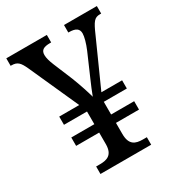

<svg xmlns="http://www.w3.org/2000/svg" viewBox="-171 -822 859 931"><g transform="rotate(-30 258.0 -357.0)"><path d="M119 0H403V-42H381C340 -42 308 -53 308 -115V-177H437V-224H308V-295H437V-341H321L435 -595C462 -657 473 -672 504 -672H511V-714H327V-672H330C368 -672 385 -660 385 -634C385 -616 376 -583 362 -550L309 -428C297 -401 280 -360 274 -343C267 -370 249 -425 232 -468L188 -574C178 -598 172 -619 172 -635C172 -662 188 -672 225 -672H231V-714H4V-672H8C42 -672 54 -658 72 -619L197 -341H85V-295H214V-224H85V-177H214V-110C213 -53 181 -42 141 -42H119Z"/></g></svg>

Font: Noto Serif Ethiopic SmCn
Style: Regular
Weight: 400
Width: 4
Designer: Monotype Design Team
Foundry: Monotype Imaging Inc.
Version: Version 2.102